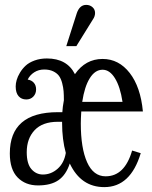

<svg xmlns="http://www.w3.org/2000/svg" viewBox="-20 -744 620 782"><path d="M357.9 -664.1 291 -556.2H250L293 -690.9Q304.7 -724.1 331.1 -724.1Q346.2 -724.1 356.7 -714.8Q367.2 -705.6 367.2 -690.9Q367.2 -677.2 357.9 -664.1ZM410.2 -25.9Q487.8 -25.9 518.1 -130.9L553.2 -120.1Q511.7 18.1 404.8 18.1Q309.6 18.1 264.2 -78.1Q249 -31.7 218.3 -10.3Q187.5 11.2 134.8 11.2Q83.5 11.2 51.8 -21.2Q20 -53.7 20 -119.1Q20 -287.1 215.8 -287.1H233.9Q234.9 -307.6 240.2 -335.9Q240.2 -357.4 239 -372.6Q237.8 -387.7 233.2 -405.5Q228.5 -423.3 220.5 -434.6Q212.4 -445.8 197 -453.4Q181.6 -460.9 160.2 -460.9Q137.2 -460.9 119.4 -449.5Q101.6 -438 92.8 -419.9Q108.4 -417.5 117.7 -407Q127 -396.5 127 -379.9Q127 -362.3 115.7 -350.6Q104.5 -338.9 86.9 -338.9Q67.4 -338.9 55.7 -352.3Q43.9 -365.7 43.9 -392.1Q43.9 -404.3 47.9 -418.2Q51.8 -432.1 61.3 -448Q70.8 -463.9 84.5 -476.6Q98.1 -489.3 120.8 -497.6Q143.6 -505.9 170.9 -505.9Q252.9 -505.9 285.2 -441.9Q328.1 -503.9 397.9 -503.9Q463.9 -503.9 508.3 -446.8Q552.7 -389.6 562 -290H311Q309.1 -259.8 309.1 -241.2Q309.1 -140.6 334.7 -83.3Q360.4 -25.9 410.2 -25.9ZM397.9 -460Q367.2 -460 345.7 -425.5Q324.2 -391.1 314.9 -329.1H479Q469.7 -390.6 448.2 -425.3Q426.8 -460 397.9 -460ZM154.8 -33.2Q188 -33.2 214.6 -56.6Q241.2 -80.1 248 -121.1Q232.9 -175.8 232.9 -243.2V-248H215.8Q153.3 -248 121.1 -213.9Q88.9 -179.7 88.9 -124Q88.9 -77.1 107.9 -55.2Q127 -33.2 154.8 -33.2Z"/></svg>

Font: Margherita
Style: Regular
Weight: 400
Designer: James Puckett
Foundry: Dunwich Type Founders
Version: Version 1.008;hotconv 1.0.109;makeotfexe 2.5.65596